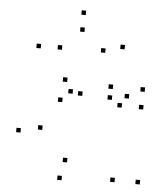

<svg xmlns="http://www.w3.org/2000/svg" viewBox="-54 -799 728 868"><g transform="rotate(5 310.0 -365.0)"><path d="M275.5 -60.5V-80.5H255.5V-60.5ZM151 -197.2V-217.2H131V-197.2ZM273.5 -372.2V-392.2H253.5V-372.2ZM244.2 -422.8V-442.8H224.2V-422.8ZM54.2 -176.8V-196.8H34.2V-176.8ZM257.7 22V2H237.7V22ZM528.8 -372.3V-392.3H508.8V-372.3ZM499.8 -328.7V-348.7H479.8V-328.7ZM597.5 -328.7V-348.7H577.5V-328.7ZM597.5 -409V-429H577.5V-409ZM452.7 -409V-429H432.7V-409ZM452.7 -359.8V-379.8H432.7V-359.8ZM301.8 -731.5V-751.5H281.8V-731.5ZM112.2 -563.8V-583.8H92.2V-563.8ZM230.2 -330.2V-350.2H210.2V-330.2ZM497 10V-10H477V10ZM611.7 10V-10H591.7V10ZM317.8 -366.2V-386.2H297.8V-366.2ZM208.2 -565.8V-585.8H188.2V-565.8ZM302.5 -654.8V-674.8H282.5V-654.8ZM404.3 -569V-589H384.3V-569ZM490.3 -592.3V-612.3H470.3V-592.3Z"/></g></svg>

Font: Monaspace Argon Dots Var
Style: Regular
Weight: 400
Designer: Riley Cran and the Lettermatic Team
Version: Version 1.100 (Monaspace Argon Dots)